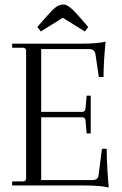

<svg xmlns="http://www.w3.org/2000/svg" viewBox="-20 -824 542 853"><path d="M372 -704 357 -684 259 -745 161 -684 146 -704 187 -751Q215 -783 230 -793.5Q245 -804 263 -804Q286 -804 333 -749ZM463 9Q429 0 353 0H34V-18H81Q96 -18 96 -32V-598Q96 -612 81 -612H34V-630H339Q415 -630 449 -639Q440 -545 440 -482H419L404 -584Q400 -606 376 -606H163V-327H346Q358 -327 360 -343L365 -399H383V-231H365L360 -289Q358 -303 346 -303H163V-24H390Q416 -24 418 -46L433 -163H454Q454 -94 463 9Z"/></svg>

Font: Arapey Thin
Style: Regular
Weight: 100
Designer: Eduardo Rodriguez Tunni
Foundry: Eduardo Rodriguez Tunni
Version: Version 4.000;hotconv 1.0.109;makeotfexe 2.5.65596